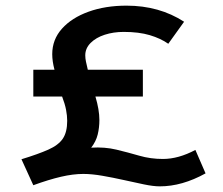

<svg xmlns="http://www.w3.org/2000/svg" viewBox="-20 -645 790 680"><path d="M98 11 56 -81Q115 -99 151 -115Q187 -131 202.5 -154Q218 -177 218 -217Q218 -235 214 -256Q210 -277 200 -303H98V-398H173Q165 -428 165 -453Q165 -505 199.5 -543.5Q234 -582 293.5 -603.5Q353 -625 428 -625Q544 -625 632 -568L576 -490Q549 -509 510.5 -520.5Q472 -532 418 -532Q382 -532 351 -522Q320 -512 301 -493Q282 -474 282 -449Q282 -438 284.5 -426.5Q287 -415 291 -398H486V-303H318Q332 -256 332 -220Q332 -193 326 -168.5Q320 -144 303 -122Q351 -125 392.5 -115Q434 -105 473.5 -93.5Q513 -82 557 -82Q612 -82 672 -114L708 -31Q625 15 546 15Q523 15 489.5 8Q456 1 418 -7.5Q380 -16 342.5 -22.5Q305 -29 275 -29Q239 -29 196 -19Q153 -9 98 11Z"/></svg>

Font: Inconsolata ExtraExpanded
Style: Bold
Weight: 700
Width: 8
Monospace: yes
Designer: Raph Levien, Cyreal, Brenton Simpson
Foundry: Raph Levien, Cyreal, Google
Version: Version 3.100; ttfautohint (v1.8.4.7-5d5b)